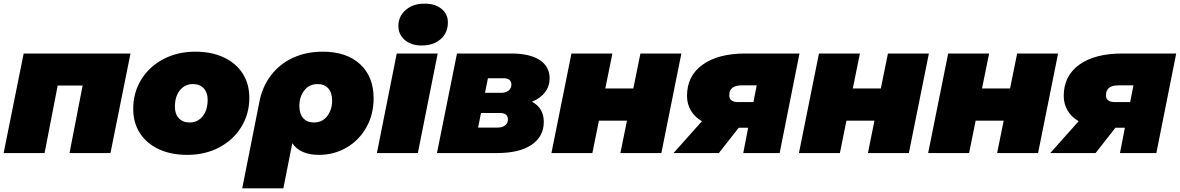

<svg xmlns="http://www.w3.org/2000/svg" viewBox="-22 -841 6483 1055"><path d="M695 -547 585 0H360L432 -371H295L223 0H-2L108 -547Z M710 -243Q710 -332 754 -403.5Q798 -475 875.5 -516Q953 -557 1051 -557Q1141 -557 1208 -525.5Q1275 -494 1311.5 -437Q1348 -380 1348 -304Q1348 -215 1304 -143.5Q1260 -72 1182.5 -31Q1105 10 1007 10Q917 10 850 -21.5Q783 -53 746.5 -110Q710 -167 710 -243ZM1119 -293Q1119 -332 1097.5 -355.5Q1076 -379 1038 -379Q994 -379 966.5 -345Q939 -311 939 -254Q939 -215 960.5 -191.5Q982 -168 1020 -168Q1064 -168 1091.5 -202Q1119 -236 1119 -293Z M2031 -300Q2031 -213 1991.5 -142Q1952 -71 1883 -30.5Q1814 10 1730 10Q1628 10 1584 -54L1535 194H1309L1403 -280Q1419 -364 1466.5 -426.5Q1514 -489 1587 -523Q1660 -557 1751 -557Q1882 -557 1956.5 -488.5Q2031 -420 2031 -300ZM1803 -288Q1803 -331 1782 -355Q1761 -379 1723 -379Q1677 -379 1650 -344Q1623 -309 1623 -259Q1623 -216 1644 -192Q1665 -168 1703 -168Q1749 -168 1776 -203Q1803 -238 1803 -288Z M2158 -547H2383L2274 0H2049ZM2167 -698Q2167 -751 2207 -786Q2247 -821 2311 -821Q2369 -821 2404 -792.5Q2439 -764 2439 -718Q2439 -661 2399.5 -626Q2360 -591 2295 -591Q2237 -591 2202 -621.5Q2167 -652 2167 -698Z M2966 -171Q2966 -91 2899 -45.5Q2832 0 2710 0H2379L2489 -547H2788Q2888 -547 2943 -511.5Q2998 -476 2998 -411Q2998 -368 2973 -334.5Q2948 -301 2901 -282Q2966 -248 2966 -171ZM2643 -331H2732Q2758 -331 2773 -343.5Q2788 -356 2788 -376Q2788 -393 2777 -402Q2766 -411 2747 -411H2659ZM2769 -185Q2769 -202 2758 -211Q2747 -220 2728 -220H2621L2605 -140H2713Q2739 -140 2754 -152.5Q2769 -165 2769 -185Z M3118 -547H3343L3304 -355H3458L3497 -547H3722L3612 0H3387L3423 -178H3269L3233 0H3008Z M4371 -547 4262 0H4062L4089 -139H4037L3928 0H3679L3835 -175Q3795 -198 3774 -234Q3753 -270 3753 -314Q3753 -424 3838.5 -485.5Q3924 -547 4075 -547ZM3985 -317Q3985 -280 4035 -280H4118L4136 -372H4053Q3985 -372 3985 -317Z M4478 -547H4703L4664 -355H4818L4857 -547H5082L4972 0H4747L4783 -178H4629L4593 0H4368Z M5188 -547H5413L5374 -355H5528L5567 -547H5792L5682 0H5457L5493 -178H5339L5303 0H5078Z M6441 -547 6332 0H6132L6159 -139H6107L5998 0H5749L5905 -175Q5865 -198 5844 -234Q5823 -270 5823 -314Q5823 -424 5908.5 -485.5Q5994 -547 6145 -547ZM6055 -317Q6055 -280 6105 -280H6188L6206 -372H6123Q6055 -372 6055 -317Z"/></svg>

Font: Montserrat Alternates Black
Style: Italic
Weight: 900
Italic angle: -11.3°
Designer: Julieta Ulanovsky
Foundry: Julieta Ulanovsky
Version: Version 7.200